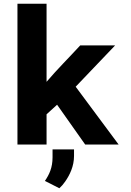

<svg xmlns="http://www.w3.org/2000/svg" viewBox="-20 -770 696 1023"><path d="M284.2 -212 433.8 0H612L383.2 -308L593.3 -528H407.4C347.8 -463.1 285.1 -401.2 228.1 -334V-750H73V0H228.1V-161ZM219.3 194 296.3 233C307.3 223 317.6 211.2 327.1 197.5C351.7 162.2 374.4 116.3 374.4 61V26H260V68C260 123.9 242.5 159.7 219.3 194Z"/></svg>

Font: Asimov
Style: Wid
Weight: 500
Designer: Google
Version: Version 2.000980; 2014